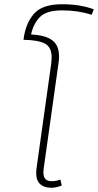

<svg xmlns="http://www.w3.org/2000/svg" viewBox="-20 -877 463 907"><path d="M423 -833 413 -807Q349 -828 274 -828Q199 -828 168 -796Q137 -764 127 -714Q194 -711 226.5 -687Q259 -663 259 -610Q259 -594 256 -576L186 -78Q185 -72 185 -62Q185 -21 224 -21Q246 -21 265 -29L272 -1Q246 10 222 10Q189 10 170 -7Q151 -24 151 -59Q151 -71 152 -78L222 -577Q224 -597 224 -605Q224 -655 191.5 -671.5Q159 -688 91 -689Q100 -765 139.5 -811Q179 -857 273 -857Q359 -857 423 -833Z"/></svg>

Font: FiraGO UltraLight
Style: Italic
Weight: 200
Italic angle: -8°
Designer: bBox Type GmbH
Foundry: bBox Type GmbH
Version: Version 1.001